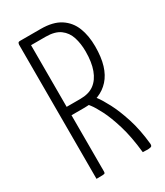

<svg xmlns="http://www.w3.org/2000/svg" viewBox="-177 -775 734 852"><g transform="rotate(-30 190.0 -349.5)"><path d="M81 -300Q67 -300 68.5 -304.5Q70 -309 70 -316V-683Q70 -688 70.5 -694Q71 -700 76 -700H177Q240 -700 277.5 -675.5Q315 -651 331.5 -609Q348 -567 348 -512Q348 -457 336 -417.5Q324 -378 300.5 -352Q277 -326 244.5 -313Q212 -300 172 -300ZM59 0V-688Q59 -688 60.5 -694Q62 -700 71 -700H92Q101 -700 102.5 -694Q104 -688 104 -688V-12Q104 -6 102 -3.5Q100 -1 90.5 -0.5Q81 0 59 0ZM322 1Q317 1 311 0.5Q305 0 296 0Q287 -84 269 -143Q251 -202 232 -239Q213 -276 200 -292.5Q187 -309 187 -309Q187 -309 185.5 -314.5Q184 -320 192 -324L213 -335Q221 -335 225 -329Q225 -329 240.5 -309Q256 -289 277 -249Q298 -209 317 -150.5Q336 -92 344 -14Q344 -6 340.5 -3Q337 0 322 1ZM99 -343H174Q218 -343 245 -363Q272 -383 286 -421Q300 -459 300 -514Q300 -554 289.5 -587Q279 -620 252.5 -639.5Q226 -659 179 -659H99Z"/></g></svg>

Font: Yanone Kaffeesatz Light
Style: Regular
Weight: 300
Designer: Yanone (Cyrillic: Daniel Pouzeot, Huerta Tipografica, and Cyreal)
Foundry: Yanone
Version: Version 2.003